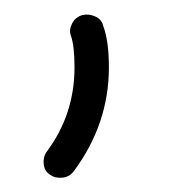

<svg xmlns="http://www.w3.org/2000/svg" viewBox="-20 -126 253 268"><path d="M50 118Q42 113 41 103Q40 93 45 86Q84 34 84 -32Q84 -62 79 -76Q76 -84 80.5 -93Q85 -102 95 -105Q104 -107 113 -103Q122 -99 124 -90Q132 -69 132 -32Q132 47 83 113Q77 121 67 122Q57 123 50 118Z"/></svg>

Font: Hoogli
Style: Regular
Weight: 400
Designer: Anand Singh Naorem
Foundry: Brand New Type
Version: Version 1.00 b007